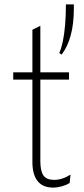

<svg xmlns="http://www.w3.org/2000/svg" viewBox="-20 -839 380 871"><path d="M221 12Q174.5 12 150.8 -17.2Q127 -46.5 127 -104V-478H40V-511H127V-704L163 -722V-511H293V-478H163V-109Q163 -62.5 177.2 -42.8Q191.5 -23 225 -23Q263 -23 300 -47L296 -9Q281 0.5 260.5 6.2Q240 12 221 12ZM259 -591 249 -599Q258 -618.5 264.8 -650.2Q271.5 -682 275.2 -724.5Q279 -767 279 -819H315V-801Q315 -729 300.2 -676.5Q285.5 -624 259 -591Z"/></svg>

Font: Overpass Thin
Style: Regular
Weight: 250
Designer: Delve Withrington, Dave Bailey, Thomas Jockin
Foundry: Delve Fonts LLC
Version: Version 4.000